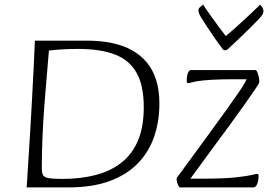

<svg xmlns="http://www.w3.org/2000/svg" viewBox="-20 -816 1187 836"><path d="M96 0Q97 -9 99 -44.5Q101 -80 104.5 -133.5Q108 -187 112 -252Q116 -317 119.5 -385.5Q123 -454 126.5 -519.5Q130 -585 132 -639H358Q418 -639 468 -628.5Q518 -618 556 -596.5Q594 -575 620.5 -542.5Q647 -510 660.5 -465.5Q674 -421 674 -365Q674 -287 651 -220.5Q628 -154 580 -104.5Q532 -55 457 -27.5Q382 0 278 0ZM251 -37Q331 -37 396.5 -54Q462 -71 509 -108Q556 -145 581 -204.5Q606 -264 606 -349Q606 -443 575 -498.5Q544 -554 481 -578.5Q418 -603 320 -603Q291 -603 259.5 -601.5Q228 -600 193 -596Q189 -544 183.5 -483Q178 -422 173 -355Q168 -288 165 -219Q162 -150 162 -82Q162 -63 168 -53Q174 -43 193.5 -40Q213 -37 251 -37ZM763 0Q761 0 757.5 -6Q754 -12 751.5 -20.5Q749 -29 749 -39Q749 -41 756.5 -51Q764 -61 770 -69Q796 -104 830 -151Q864 -198 900.5 -247.5Q937 -297 969 -342Q1001 -387 1023 -419Q1036 -438 1043.5 -451Q1051 -464 1054 -471Q1041 -471 1029.5 -471Q1018 -471 1007 -471Q939 -471 899 -468.5Q859 -466 839.5 -462.5Q820 -459 812 -456.5Q804 -454 801 -454Q797 -454 795 -455.5Q793 -457 793 -464Q793 -476 795 -487Q797 -498 801.5 -504.5Q806 -511 811 -511H1093Q1096 -511 1099.5 -503.5Q1103 -496 1106 -484.5Q1109 -473 1109 -460Q1109 -456 1104.5 -448Q1100 -440 1092 -429Q1074 -402 1043.5 -359Q1013 -316 977 -267Q941 -218 905.5 -170Q870 -122 842 -83Q833 -71 825 -60Q817 -49 809 -38Q823 -38 835.5 -38Q848 -38 859 -38Q953 -38 1004 -43.5Q1055 -49 1075.5 -54Q1096 -59 1098 -59Q1102 -59 1104 -57Q1106 -55 1106 -49Q1106 -38 1103.5 -26.5Q1101 -15 1096 -7.5Q1091 0 1083 0ZM961 -597Q959 -597 955.5 -598Q952 -599 949 -603Q934 -623 916 -648.5Q898 -674 881.5 -699.5Q865 -725 854 -743Q850 -749 847 -757Q844 -765 844 -772Q844 -780 854 -787.5Q864 -795 865 -796Q865 -794 875.5 -779Q886 -764 901.5 -742Q917 -720 933.5 -698Q950 -676 963 -659Q985 -677 1010 -699.5Q1035 -722 1058 -743.5Q1081 -765 1096 -779.5Q1111 -794 1112 -796Q1114 -794 1120.5 -786Q1127 -778 1127 -767Q1127 -763 1125.5 -759Q1124 -755 1122 -751Q1118 -745 1103.5 -729.5Q1089 -714 1069 -694.5Q1049 -675 1029 -655.5Q1009 -636 993.5 -622Q978 -608 973 -603Q969 -599 966.5 -598Q964 -597 961 -597Z"/></svg>

Font: Briem Hand Thin
Style: Regular
Weight: 100
Designer: Gunnlaugur SE Briem, Eben Sorkin
Foundry: Sorkin Type Co.
Version: Version 1.003